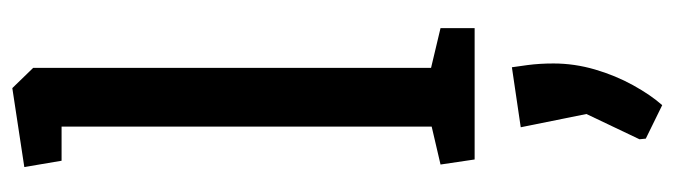

<svg xmlns="http://www.w3.org/2000/svg" viewBox="-402 -370 1069 304"><g transform="rotate(-90 132.0 -217.5)"><path d="M32 0 24 -54 84 -68V-654H30L20 -713L145 -732L177 -699V-69L240 -54V0ZM65 271 64 261 104 177 83 73 178 59Q179 65 181.5 84Q184 103 184 125Q184 158 174.5 190.5Q165 223 149.5 251Q134 279 118 297Z"/></g></svg>

Font: Kreon
Style: Regular
Weight: 400
Designer: Julia Petretta
Foundry: Julia Petretta and Eli Heuer
Version: Version 2.002